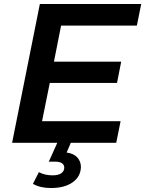

<svg xmlns="http://www.w3.org/2000/svg" viewBox="-20 -720 732 968"><path d="M192 -109H588L566 0H41L181 -700H692L670 -591H288L252 -409H591L570 -302H231ZM237 228Q183 228 146 207L176 148Q206 164 245 164Q275 164 289.5 153Q304 142 304 126Q304 95 257 95H226L272 -7H340L316 49Q352 54 370 74Q388 94 388 123Q386 172 345 200Q304 228 237 228Z"/></svg>

Font: Montserrat SemiBold
Style: Italic
Weight: 600
Italic angle: -11.3°
Designer: Julieta Ulanovsky
Foundry: Julieta Ulanovsky
Version: Version 9.000; ttfautohint (v1.8.4.7-5d5b)